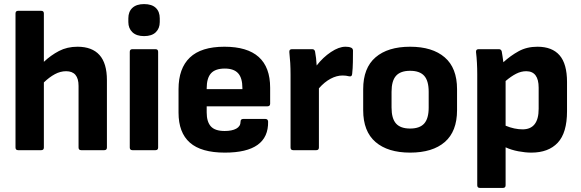

<svg xmlns="http://www.w3.org/2000/svg" viewBox="-20 -736 2846 941"><path d="M69 0Q56 0 56 -13V-670Q56 -683 69 -683H182Q195 -683 195 -670V-433Q229 -465 269 -486Q309 -507 360 -507Q431 -507 467.5 -466.5Q504 -426 504 -343V-13Q504 0 491 0H378Q365 0 365 -13V-315Q365 -387 304 -387Q276 -387 249 -372.5Q222 -358 195 -332V-13Q195 0 182 0Z M629 0Q616 0 616 -13V-482Q616 -495 629 -495H742Q755 -495 755 -482V-13Q755 0 742 0ZM686 -559Q649 -559 629 -578Q609 -597 609 -628V-646Q609 -679 629 -697.5Q649 -716 686 -716Q724 -716 743.5 -697.5Q763 -679 763 -646V-628Q763 -597 743.5 -578Q724 -559 686 -559Z M1082 12Q966 12 910.5 -37Q855 -86 855 -184V-299Q855 -401 910.5 -454Q966 -507 1080 -507Q1304 -507 1304 -306V-228Q1304 -215 1291 -215H993V-185Q993 -139 1013.5 -116.5Q1034 -94 1081 -94Q1117 -94 1138 -105.5Q1159 -117 1159 -140Q1159 -153 1172 -153H1281Q1293 -153 1294 -140Q1297 12 1082 12ZM993 -299H1168V-304Q1168 -354 1147 -377Q1126 -400 1082 -400Q1035 -400 1014 -376.5Q993 -353 993 -303Z M1417 0Q1404 0 1404 -13V-369Q1404 -400 1402.5 -427Q1401 -454 1398 -481Q1397 -495 1411 -495H1510Q1521 -495 1524 -484Q1530 -453 1532 -415Q1563 -455 1602 -481Q1641 -507 1673 -507Q1690 -507 1699 -503Q1709 -500 1710 -489Q1710 -463 1709.5 -432Q1709 -401 1706 -374Q1705 -359 1691 -362Q1676 -366 1659 -366Q1630 -366 1600 -350Q1570 -334 1543 -303V-13Q1543 0 1530 0Z M1990 12Q1881 12 1820.5 -40Q1760 -92 1760 -196V-299Q1760 -403 1820.5 -455Q1881 -507 1990 -507Q2099 -507 2159.5 -455Q2220 -403 2220 -299V-196Q2220 -92 2160 -40Q2100 12 1990 12ZM1990 -106Q2037 -106 2059 -130.5Q2081 -155 2081 -209V-286Q2081 -340 2059 -364.5Q2037 -389 1990 -389Q1943 -389 1921 -364.5Q1899 -340 1899 -286V-209Q1899 -155 1921 -130.5Q1943 -106 1990 -106Z M2332 185Q2319 185 2319 172V-372Q2319 -400 2317.5 -428Q2316 -456 2313 -481Q2312 -495 2326 -495H2425Q2436 -495 2439 -484Q2441 -474 2443 -459.5Q2445 -445 2447 -431Q2482 -463 2522 -485Q2562 -507 2614 -507Q2686 -507 2722.5 -465Q2759 -423 2759 -334V-191Q2759 -85 2713.5 -36.5Q2668 12 2584 12Q2555 12 2520.5 5.5Q2486 -1 2458 -14V172Q2458 185 2445 185ZM2559 -387Q2534 -387 2509.5 -374.5Q2485 -362 2458 -339V-120Q2479 -111 2500.5 -106.5Q2522 -102 2541 -102Q2620 -102 2620 -203V-306Q2620 -387 2559 -387Z"/></svg>

Font: Sofia Sans ExtraBold
Style: Regular
Weight: 800
Designer: Botio Nikoltchev, Ani Petrova
Foundry: lettersoup
Version: Version 4.101; ttfautohint (v1.8.4.7-5d5b)